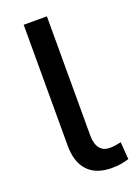

<svg xmlns="http://www.w3.org/2000/svg" viewBox="-138 -764 597 832"><g transform="rotate(-20 160.5 -348.0)"><path d="M229 9Q158 9 120 -31Q82 -71 82 -148V-705H189V-157Q189 -133 195 -115Q201 -97 215 -86.5Q229 -76 250 -76Q264 -76 277.5 -78Q291 -80 303 -83L309 -3Q289 3 271 6Q253 9 229 9Z"/></g></svg>

Font: Nunito Sans 7pt SemiCondensed SemiBold
Style: Regular
Weight: 600
Width: 4
Designer: Vernon Adams
Foundry: Vernon Adams
Version: Version 3.101;gftools[0.9.27]